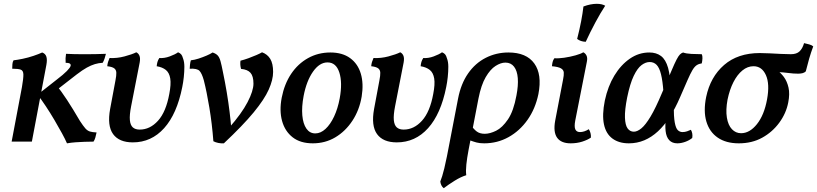

<svg xmlns="http://www.w3.org/2000/svg" viewBox="-20 -742 4281 1006"><path d="M331 9Q322 -12 304.5 -44Q287 -76 265 -113.5Q243 -151 220 -185.5Q197 -220 177 -246L275 -323Q313 -352 330.5 -370Q348 -388 350 -397Q352 -405 345.5 -409Q339 -413 324 -413Q323 -425 323.5 -436.5Q324 -448 326 -460Q347 -459 367 -458.5Q387 -458 405.5 -458Q424 -458 441 -458Q459 -458 484 -458.5Q509 -459 535 -460Q532 -448 528 -435.5Q524 -423 518 -413Q497 -412 477 -406Q457 -400 434.5 -387.5Q412 -375 382 -352L261 -258L271 -302Q302 -263 331.5 -218Q361 -173 399 -108Q416 -82 427 -69.5Q438 -57 451 -53Q464 -49 486 -48Q483 -33 479.5 -21Q476 -9 470 0Q446 0 422.5 1Q399 2 376.5 3.5Q354 5 331 9ZM41 0 95 -286Q103 -332 102.5 -352Q102 -372 89 -377Q76 -382 44 -382Q44 -394 45 -406Q46 -418 51 -426Q70 -428 99 -434Q128 -440 156 -449.5Q184 -459 201 -467Q218 -461 223 -445Q228 -429 223 -402L147 0Z M676 4Q604 4 572.5 -39.5Q541 -83 557 -171L585 -321Q590 -346 589.5 -361Q589 -376 578.5 -384Q568 -392 542 -395Q543 -407 546 -417Q549 -427 554 -438Q593 -436 632.5 -446.5Q672 -457 694 -468Q705 -463 710.5 -450.5Q716 -438 712 -415L667 -185Q658 -139 660.5 -112.5Q663 -86 676 -74.5Q689 -63 712 -63Q766 -63 808 -109.5Q850 -156 867 -250Q877 -301 872 -331Q867 -361 849 -375.5Q831 -390 801 -395Q802 -407 805 -417.5Q808 -428 815 -438Q841 -436 869.5 -446.5Q898 -457 913 -468Q923 -464 929 -457.5Q935 -451 939 -436Q946 -418 946 -392Q946 -366 943 -338Q940 -310 935 -286Q907 -145 840 -70.5Q773 4 676 4Z M1353 -468Q1381 -458 1396 -433.5Q1411 -409 1411 -365Q1411 -324 1388 -272.5Q1365 -221 1309 -153Q1253 -85 1153 9Q1139 10 1124 7Q1109 4 1098 -2Q1091 -94 1077 -178Q1063 -262 1048 -321Q1038 -357 1025.5 -370.5Q1013 -384 974 -382Q974 -389 975.5 -403Q977 -417 980 -426Q999 -428 1020.5 -435Q1042 -442 1062 -450.5Q1082 -459 1094 -467Q1112 -461 1121 -451Q1130 -441 1135.5 -421Q1141 -401 1148 -365Q1159 -313 1168 -259Q1177 -205 1183 -155.5Q1189 -106 1192 -67L1180 -72Q1246 -147 1277 -206.5Q1308 -266 1308 -304Q1308 -343 1292.5 -360.5Q1277 -378 1243 -381Q1237 -402 1240 -424Q1260 -429 1282 -437Q1304 -445 1323.5 -453.5Q1343 -462 1353 -468Z M1619 9Q1554 9 1513.5 -22.5Q1473 -54 1458 -108Q1443 -162 1456 -230Q1470 -302 1505.5 -355Q1541 -408 1594 -437.5Q1647 -467 1711 -467Q1774 -467 1814.5 -437.5Q1855 -408 1870.5 -356Q1886 -304 1875 -236Q1863 -165 1826.5 -109.5Q1790 -54 1737 -22.5Q1684 9 1619 9ZM1632 -43Q1660 -43 1685.5 -66.5Q1711 -90 1730.5 -131.5Q1750 -173 1760 -227Q1775 -309 1758 -362Q1741 -415 1696 -415Q1654 -415 1620 -366.5Q1586 -318 1571 -240Q1560 -182 1564 -137.5Q1568 -93 1585.5 -68Q1603 -43 1632 -43Z M2059 4Q1987 4 1955.5 -39.5Q1924 -83 1940 -171L1968 -321Q1973 -346 1972.5 -361Q1972 -376 1961.5 -384Q1951 -392 1925 -395Q1926 -407 1929 -417Q1932 -427 1937 -438Q1976 -436 2015.5 -446.5Q2055 -457 2077 -468Q2088 -463 2093.5 -450.5Q2099 -438 2095 -415L2050 -185Q2041 -139 2043.5 -112.5Q2046 -86 2059 -74.5Q2072 -63 2095 -63Q2149 -63 2191 -109.5Q2233 -156 2250 -250Q2260 -301 2255 -331Q2250 -361 2232 -375.5Q2214 -390 2184 -395Q2185 -407 2188 -417.5Q2191 -428 2198 -438Q2224 -436 2252.5 -446.5Q2281 -457 2296 -468Q2306 -464 2312 -457.5Q2318 -451 2322 -436Q2329 -418 2329 -392Q2329 -366 2326 -338Q2323 -310 2318 -286Q2290 -145 2223 -70.5Q2156 4 2059 4Z M2305 244Q2297 238 2292.5 228.5Q2288 219 2287 209Q2292 196 2297 180.5Q2302 165 2308 140Q2314 115 2322 76L2380 -225Q2395 -303 2432.5 -357Q2470 -411 2525 -439Q2580 -467 2644 -467Q2738 -467 2779.5 -409.5Q2821 -352 2801 -249Q2785 -172 2744 -114Q2703 -56 2644.5 -23.5Q2586 9 2517 9Q2493 9 2476.5 4.5Q2460 0 2436 -9L2448 -86Q2462 -65 2478 -53Q2494 -41 2520 -41Q2547 -41 2579.5 -57Q2612 -73 2641.5 -116.5Q2671 -160 2686 -242Q2696 -294 2693 -332.5Q2690 -371 2673.5 -392.5Q2657 -414 2628 -414Q2604 -414 2576.5 -396.5Q2549 -379 2525 -338Q2501 -297 2487 -226L2435 44Q2427 86 2423.5 119.5Q2420 153 2423 176Q2394 185 2362 205Q2330 225 2305 244Z M2970 9Q2920 9 2899 -20.5Q2878 -50 2889 -110L2930 -324Q2935 -348 2934 -362Q2933 -376 2919 -384Q2905 -392 2872 -395Q2873 -407 2875.5 -417.5Q2878 -428 2885 -437Q2905 -435 2936 -439.5Q2967 -444 2995.5 -452Q3024 -460 3036 -468Q3047 -463 3053 -451Q3059 -439 3055 -419L2994 -110Q2988 -78 2994.5 -64Q3001 -50 3019 -50Q3041 -50 3065 -65Q3071 -56 3074 -44.5Q3077 -33 3076 -21Q3059 -9 3031 0Q3003 9 2970 9ZM3049 -523Q3022 -524 3004 -538Q3017 -589 3025 -631Q3033 -673 3037 -708Q3074 -722 3107 -722Q3134 -722 3151 -712Q3126 -674 3099 -623.5Q3072 -573 3049 -523Z M3275 9Q3223 9 3189 -16Q3155 -41 3144.5 -90.5Q3134 -140 3149 -215Q3165 -290 3199 -346Q3233 -402 3280 -434.5Q3327 -467 3382 -467Q3419 -467 3443.5 -448.5Q3468 -430 3480.5 -386.5Q3493 -343 3493 -265L3456 -262Q3452 -318 3443.5 -352.5Q3435 -387 3420.5 -402Q3406 -417 3384 -417Q3363 -417 3341.5 -401Q3320 -385 3300.5 -344.5Q3281 -304 3266 -231Q3253 -165 3254.5 -125.5Q3256 -86 3268.5 -69Q3281 -52 3301 -52Q3319 -52 3340.5 -69.5Q3362 -87 3388.5 -131Q3415 -175 3449 -256Q3480 -328 3497.5 -369.5Q3515 -411 3525 -430Q3535 -449 3542.5 -456.5Q3550 -464 3559 -467Q3575 -461 3603 -459.5Q3631 -458 3657 -458Q3661 -450 3660.5 -436.5Q3660 -423 3657 -410Q3642 -408 3630.5 -400.5Q3619 -393 3608 -374.5Q3597 -356 3582 -321.5Q3567 -287 3543 -232Q3518 -174 3489.5 -129.5Q3461 -85 3427.5 -54Q3394 -23 3356 -7Q3318 9 3275 9ZM3529 9Q3502 9 3486.5 -7.5Q3471 -24 3467.5 -55.5Q3464 -87 3470 -132L3510 -190Q3510 -130 3515.5 -100Q3521 -70 3531.5 -60Q3542 -50 3556 -50Q3569 -50 3580 -54Q3591 -58 3600 -62Q3611 -43 3607 -19Q3591 -6 3569.5 1.5Q3548 9 3529 9Z M3851 9Q3784 9 3740.5 -21Q3697 -51 3681 -105.5Q3665 -160 3680 -234Q3702 -339 3774 -401.5Q3846 -464 3961 -464Q3984 -464 4013 -462.5Q4042 -461 4071.5 -459.5Q4101 -458 4124 -458Q4154 -458 4169.5 -473Q4185 -488 4193 -516Q4206 -513 4219.5 -509.5Q4233 -506 4241 -499Q4229 -467 4219.5 -434Q4210 -401 4202 -368Q4195 -361 4184.5 -358.5Q4174 -356 4162 -356Q4137 -356 4112 -359.5Q4087 -363 4047 -365L4048 -376Q4070 -362 4087 -339Q4104 -316 4111.5 -283Q4119 -250 4110 -205Q4099 -148 4063 -99Q4027 -50 3973.5 -20.5Q3920 9 3851 9ZM3863 -44Q3908 -44 3946 -91.5Q3984 -139 3999 -221Q4014 -302 3993 -348.5Q3972 -395 3928 -395Q3897 -395 3870 -373Q3843 -351 3823 -312Q3803 -273 3792 -220Q3782 -166 3788.5 -126Q3795 -86 3815 -65Q3835 -44 3863 -44Z"/></svg>

Font: Vollkorn Medium
Style: Italic
Weight: 500
Italic angle: -11°
Designer: Friedrich Althausen
Foundry: Friedrich Althausen
Version: Version 5.000